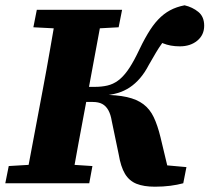

<svg xmlns="http://www.w3.org/2000/svg" viewBox="-32 -692 791 725"><path d="M416 -110 390 -235Q386 -260 377 -276Q368 -292 354 -299.5Q340 -307 318 -307H210L221 -364H326Q352 -364 373.5 -369Q395 -374 413.5 -387.5Q432 -401 449 -424.5Q466 -448 484 -484Q506 -531 525.5 -564Q545 -597 565.5 -618.5Q586 -640 610 -653Q634 -666 665 -672Q695 -665 717 -647Q739 -629 739 -595Q739 -560 713 -538.5Q687 -517 647 -517Q611 -517 583.5 -528.5Q556 -540 544 -549L600 -556Q589 -541 578.5 -526.5Q568 -512 557 -493.5Q546 -475 530 -447Q515 -418 497 -397Q479 -376 458 -362Q437 -348 411.5 -340.5Q386 -333 354 -331L353 -334Q409 -334 447 -325.5Q485 -317 509.5 -298.5Q534 -280 548.5 -249.5Q563 -219 574 -174L607 -36L505 -76L672 -61L660 0Q638 6 611 9.5Q584 13 553 13Q511 13 483.5 2Q456 -9 440 -35.5Q424 -62 416 -110ZM-12 0 1 -65 135 -73H194L317 -65L305 0ZM63 0 130 -356Q144 -430 157 -505Q170 -580 183 -655H358L292 -299Q278 -224 264 -149Q250 -74 237 0ZM94 -589 107 -655H429L416 -589L288 -582H230Z"/></svg>

Font: Source Serif 4 ExtraBold
Style: Italic
Weight: 800
Italic angle: -12°
Designer: Frank Grießhammer
Foundry: Adobe Systems Incorporated
Version: Version 4.004;hotconv 1.0.116;makeotfexe 2.5.65601